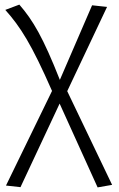

<svg xmlns="http://www.w3.org/2000/svg" viewBox="-20 -595 518 834"><path d="M272 -199 445 -565 380 -572 240 -248C167 -433 123 -507 64 -575L3 -552C69 -478 117 -403 206 -200L6 211L69 218L239 -145L404 219L467 208Z"/></svg>

Font: Glow Sans SC Normal
Style: Regular
Weight: 400
Designer: Ryoko NISHIZUKA (kana, bopomofo & ideographs); Paul D. Hunt (Latin, Greek & Cyrillic); Sandoll Communications, Soo-young
Version: Version 0.93